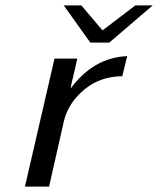

<svg xmlns="http://www.w3.org/2000/svg" viewBox="-20 -688 583 708"><path d="M215 -668H280L358 -576L479 -668H543L383 -531H313ZM72 0 181 -472H265L250 -406Q250 -405 249 -402Q248 -399 247.5 -396Q247 -393 246 -390L240 -361Q325 -476 449 -481L431 -407Q348 -406 290 -357Q232 -308 216 -243L161 0Z"/></svg>

Font: Coval
Style: Book Italic
Weight: 350
Foundry: Context Ltd
Version: Version 001.000